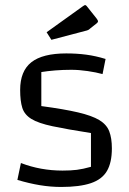

<svg xmlns="http://www.w3.org/2000/svg" viewBox="-20 -727 513 762"><path d="M60 -370Q60 -445 104.5 -480Q149 -515 243 -515Q285 -515 322.5 -510Q360 -505 399 -493L387 -433Q362 -440 327.5 -445Q293 -450 263 -450Q230 -450 199 -447.5Q168 -445 144 -441V-306Q234 -294 289.5 -281Q345 -268 374 -250.5Q403 -233 413.5 -206Q424 -179 424 -138Q424 -82 404.5 -48.5Q385 -15 340.5 0Q296 15 223 15Q181 15 138.5 8Q96 1 49 -13L63 -80Q141 -50 228 -50Q261 -50 285 -53Q309 -56 341 -65V-199Q245 -214 188.5 -226Q132 -238 104.5 -255Q77 -272 68.5 -299Q60 -326 60 -370ZM184 -569 165 -599 310 -703Q316 -707 317 -707Q321 -707 324 -703L363 -654Q369 -646 369 -643Q369 -638 362 -633L338 -614Q334 -610 330 -608Q326 -606 317 -604Z"/></svg>

Font: Changa Light
Style: Regular
Weight: 300
Designer: Eduardo Rodriguez Tunni
Foundry: Eduardo Rodriguez Tunni
Version: Version 3.002; ttfautohint (v1.8.2)